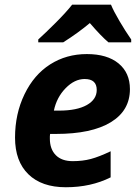

<svg xmlns="http://www.w3.org/2000/svg" viewBox="-20 -786 597 816"><path d="M339.8 -450.2Q296.9 -450.2 258.8 -411.1Q220.7 -372.1 209 -315.9H231Q306.6 -315.9 348.9 -339.6Q391.1 -363.3 391.1 -403.8Q391.1 -450.2 339.8 -450.2ZM259.8 9.8Q157.2 9.8 100.6 -45.4Q43.9 -100.6 43.9 -201.2Q43.9 -302.2 84.2 -385.5Q124.5 -468.8 193.4 -512.5Q262.2 -556.2 349.1 -556.2Q435.5 -556.2 483.9 -516.4Q532.2 -476.6 532.2 -407.2Q532.2 -315.9 450.7 -266.4Q369.1 -216.8 217.8 -216.8H192.9L191.9 -206.5V-196.8Q191.9 -152.3 217 -126.7Q242.2 -101.1 289.1 -101.1Q331.5 -101.1 366.2 -110.4Q400.9 -119.6 450.2 -143.1V-32.2Q366.2 9.8 259.8 9.8ZM537.6 -606H440.9Q410.2 -631.8 361.8 -688Q310.5 -645 248.5 -606H142.6V-618.2Q173.3 -646 217.3 -689.9Q261.2 -733.9 286.6 -766.1H451.7Q462.4 -739.7 487.8 -696.5Q513.2 -653.3 537.6 -618.2Z"/></svg>

Font: Zoram GWebM
Style: Bold Italic
Weight: 700
Italic angle: -12°
Foundry: Ascender Corporation
Version: Version 1.000